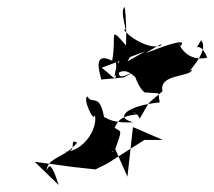

<svg xmlns="http://www.w3.org/2000/svg" viewBox="-20 -955 617 553"><path d="M347 -778C381 -828 315 -802 310 -734C342 -777 378 -718 368 -737C396 -660 417 -699 394 -690C450 -681 432 -699 440 -660C347 -651 307 -616 364 -603C281 -597 277 -633 281 -610C268 -692 246 -651 232 -677C216 -673 253 -594 253 -626C264 -581 214 -510 155 -518C213 -510 173 -560 202 -544C167 -500 119 -503 114 -465C119 -468 123 -505 149 -422L80 -489L191 -474L255 -467L289 -484L396 -552H449L363 -589L347 -446L310 -530C317 -506 288 -525 309 -517C333 -586 331 -573 310 -587C318 -600 321 -629 407 -626C338 -625 372 -644 382 -613C419 -674 395 -646 448 -692C436 -744 533 -732 533 -755C503 -731 588 -806 559 -839C534 -793 552 -849 577 -789C505 -772 487 -853 500 -822C525 -851 437 -816 400 -802C484 -855 419 -806 445 -825C414 -808 345 -851 336 -872C353 -853 322 -921 339 -935C344 -902 344 -858 343 -824C290 -885 317 -851 303 -780C248 -808 265 -750 272 -726L337 -732L408 -772C286 -702 338 -745 314 -791C316 -706 318 -725 273 -760L398 -807Z"/></svg>

Font: Hussar Lance
Style: Italic
Weight: 700
Foundry: Cannot Into Space Fonts, PlusOne Fonts
Version: Version 2.27